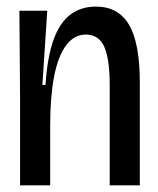

<svg xmlns="http://www.w3.org/2000/svg" viewBox="-20 -554 472 574"><path d="M40 0V-263L38 -522H121.3L106.7 -300H116Q121.7 -384.7 140.3 -435.8Q159 -487 190.8 -510.7Q222.7 -534.3 266.3 -534.3Q334.3 -534.3 366.2 -479.2Q398 -424 398 -307V0H308V-298.3Q308 -378 291.7 -414.3Q275.3 -450.7 236.3 -450.7Q201 -450.7 176.8 -417.3Q152.7 -384 141.3 -323.2Q130 -262.3 130 -179.3V0Z"/></svg>

Font: Bricolage Grotesque 96pt ExtraBold SemiCondensed
Style: Regular
Weight: 800
Width: 4
Version: Version 1.001;gftools[0.9.33.dev8+g029e19f]